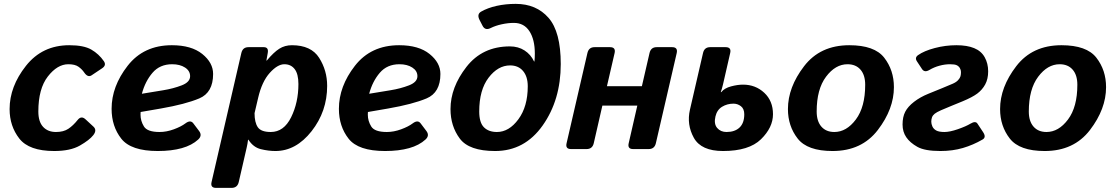

<svg xmlns="http://www.w3.org/2000/svg" viewBox="-20 -750 5612 966"><path d="M28.3 -201.2Q28.3 -314.5 110.4 -418.5Q192.4 -522.5 328.6 -522.5Q401.4 -522.5 439.5 -500.5Q477.5 -478.5 502.4 -442.4Q516.6 -421.9 494.1 -406.7L440.9 -371.1Q421.9 -358.4 403.3 -385.7Q393.1 -400.9 375.5 -413.8Q357.9 -426.8 323.7 -426.8Q268.6 -426.8 220.7 -365.2Q172.9 -303.7 172.9 -189Q172.9 -137.7 196.8 -111.8Q220.7 -85.9 261.7 -85.9Q299.8 -85.9 324 -102.1Q348.1 -118.2 371.1 -147Q389.2 -169.4 410.6 -149.4L450.2 -112.8Q469.2 -95.2 449.2 -69.8Q430.2 -45.4 382.1 -17.8Q334 9.8 252.9 9.8Q126 9.8 77.1 -53Q28.3 -115.7 28.3 -201.2Z M541.5 -202.6Q541.5 -315.4 622.1 -418.9Q702.6 -522.5 844.7 -522.5Q942.9 -522.5 997.6 -478.5Q1052.2 -434.6 1052.2 -377.9Q1052.2 -284.2 982.7 -254.9Q913.1 -225.6 789.6 -204.1L687.5 -186.5Q687 -180.2 687 -172.9Q687 -141.6 704.1 -113.8Q721.2 -85.9 782.7 -85.9Q817.9 -85.9 854.5 -99.4Q891.1 -112.8 913.1 -129.4Q938.5 -148.4 952.6 -129.4L981.4 -91.3Q999 -68.4 977.5 -48.3Q945.8 -19 894.5 -4.6Q843.3 9.8 773.9 9.8Q639.2 9.8 590.3 -52.2Q541.5 -114.3 541.5 -202.6ZM693.8 -278.3 800.8 -295.9Q852.1 -304.2 894.3 -320.6Q936.5 -336.9 936.5 -366.7Q936.5 -393.6 910.9 -410.2Q885.3 -426.8 846.2 -426.8Q784.2 -426.8 747.3 -383.8Q710.4 -340.8 693.8 -278.3Z M1066.9 195.3Q1037.6 195.3 1044.4 166L1194.3 -483.4Q1201.2 -512.7 1230 -512.7H1307.1Q1332.5 -512.7 1327.1 -483.4L1320.3 -445.3H1322.3Q1357.4 -487.3 1385.3 -504.9Q1413.1 -522.5 1448.7 -522.5Q1545.4 -522.5 1585.7 -459Q1626 -395.5 1626 -317.9Q1626 -189.5 1547.6 -89.8Q1469.2 9.8 1365.7 9.8Q1330.6 9.8 1292.5 0.5Q1254.4 -8.8 1230 -46.9H1228Q1225.6 -26.4 1221.2 -7.8L1181.2 166Q1174.3 195.3 1145 195.3ZM1260.7 -180.7Q1260.7 -133.8 1277.1 -109.9Q1293.5 -85.9 1342.3 -85.9Q1408.2 -85.9 1444.8 -160.2Q1481.4 -234.4 1481.4 -327.1Q1481.4 -377.9 1462.6 -402.3Q1443.8 -426.8 1410.6 -426.8Q1376.5 -426.8 1337.2 -383.3Q1297.9 -339.8 1278.8 -257.8Z M1685.1 -202.6Q1685.1 -315.4 1765.6 -418.9Q1846.2 -522.5 1988.3 -522.5Q2086.4 -522.5 2141.1 -478.5Q2195.8 -434.6 2195.8 -377.9Q2195.8 -284.2 2126.2 -254.9Q2056.6 -225.6 1933.1 -204.1L1831.1 -186.5Q1830.6 -180.2 1830.6 -172.9Q1830.6 -141.6 1847.7 -113.8Q1864.7 -85.9 1926.3 -85.9Q1961.4 -85.9 1998 -99.4Q2034.7 -112.8 2056.6 -129.4Q2082 -148.4 2096.2 -129.4L2125 -91.3Q2142.6 -68.4 2121.1 -48.3Q2089.4 -19 2038.1 -4.6Q1986.8 9.8 1917.5 9.8Q1782.7 9.8 1733.9 -52.2Q1685.1 -114.3 1685.1 -202.6ZM1837.4 -278.3 1944.3 -295.9Q1995.6 -304.2 2037.8 -320.6Q2080.1 -336.9 2080.1 -366.7Q2080.1 -393.6 2054.4 -410.2Q2028.8 -426.8 1989.7 -426.8Q1927.7 -426.8 1890.9 -383.8Q1854 -340.8 1837.4 -278.3Z M2246.6 -201.2Q2246.6 -310.5 2326.9 -413.6Q2407.2 -516.6 2545.4 -516.6Q2587.4 -516.6 2618.9 -496.3Q2650.4 -476.1 2667 -440.9H2668.9Q2670.9 -457.5 2670.9 -480.5Q2670.9 -550.8 2643.8 -592.8Q2616.7 -634.8 2565.4 -634.8Q2536.1 -634.8 2504.6 -627.9Q2473.1 -621.1 2448.7 -608.9Q2420.9 -594.7 2407.7 -620.6L2393.1 -648.9Q2377.9 -678.2 2400.4 -691.4Q2433.6 -710.4 2478.8 -720.5Q2523.9 -730.5 2574.7 -730.5Q2678.2 -730.5 2739.7 -660.4Q2801.3 -590.3 2801.3 -427.7Q2801.3 -247.6 2710.4 -118.9Q2619.6 9.8 2471.2 9.8Q2339.8 9.8 2293.2 -53Q2246.6 -115.7 2246.6 -201.2ZM2391.1 -189Q2391.1 -133.3 2414.8 -109.6Q2438.5 -85.9 2480 -85.9Q2541 -85.9 2588.1 -149.9Q2635.3 -213.9 2635.3 -315.9Q2635.3 -364.7 2611.6 -392.8Q2587.9 -420.9 2546.4 -420.9Q2485.4 -420.9 2438.2 -359.1Q2391.1 -297.4 2391.1 -189Z M2853 0Q2823.7 0 2830.6 -29.3L2935.5 -483.4Q2942.4 -512.7 2971.2 -512.7H3049.3Q3078.6 -512.7 3072.3 -483.4L3033.7 -316.4H3209.5L3248 -483.4Q3254.9 -512.7 3283.7 -512.7H3361.8Q3391.1 -512.7 3384.8 -483.4L3279.8 -29.3Q3272.9 0 3243.7 0H3165.5Q3136.2 0 3143.1 -29.3L3186.5 -218.8H3010.7L2967.3 -29.3Q2960.4 0 2931.2 0Z M3451.2 -197.8 3517.1 -483.4Q3523.9 -512.7 3552.7 -512.7H3630.9Q3660.6 -512.7 3653.8 -483.4L3617.7 -325.7Q3612.3 -302.7 3606.4 -286.6H3608.9Q3625 -306.6 3658 -315.4Q3690.9 -324.2 3718.3 -324.2Q3781.2 -324.2 3825.2 -283.2Q3869.1 -242.2 3869.1 -175.3Q3869.1 -108.4 3808.6 -49.3Q3748 9.8 3617.7 9.8Q3507.8 9.8 3470.9 -56.6Q3434.1 -123 3451.2 -197.8ZM3579.6 -164.1Q3570.8 -127 3588.1 -106.4Q3605.5 -85.9 3635.3 -85.9Q3677.2 -85.9 3700.9 -108.4Q3724.6 -130.9 3724.6 -174.8Q3724.6 -202.6 3707.8 -215.6Q3690.9 -228.5 3670.4 -228.5Q3638.7 -228.5 3613 -212.9Q3587.4 -197.3 3579.6 -164.1Z M3944.3 -201.2Q3944.3 -311 4025.4 -416.7Q4106.4 -522.5 4252.9 -522.5Q4379.9 -522.5 4428.7 -459.7Q4477.5 -397 4477.5 -311.5Q4477.5 -201.7 4396.5 -95.9Q4315.4 9.8 4168.9 9.8Q4042 9.8 3993.2 -53Q3944.3 -115.7 3944.3 -201.2ZM4088.9 -189Q4088.9 -140.1 4112.5 -113Q4136.2 -85.9 4177.7 -85.9Q4238.8 -85.9 4285.9 -148.7Q4333 -211.4 4333 -323.7Q4333 -372.6 4309.3 -399.7Q4285.6 -426.8 4244.1 -426.8Q4183.1 -426.8 4136 -364Q4088.9 -301.3 4088.9 -189Z M4521 -123.5Q4521 -161.6 4534.4 -187.7Q4547.9 -213.9 4578.9 -237.8Q4609.9 -261.7 4650.9 -278.3Q4689.5 -293.9 4719.5 -306.2Q4749.5 -318.4 4772.9 -328.6Q4791 -336.4 4800.5 -346.9Q4810.1 -357.4 4812.5 -366.5Q4814.9 -375.5 4814.9 -387.7Q4814.9 -397.9 4809.3 -407.5Q4803.7 -417 4793.5 -421.9Q4783.2 -426.8 4759.8 -426.8Q4733.9 -426.8 4706.8 -419.4Q4679.7 -412.1 4656.7 -398.4Q4631.8 -383.3 4619.1 -402.3L4593.3 -441.4Q4581.1 -460 4599.1 -472.7Q4629.4 -494.1 4683.1 -508.3Q4736.8 -522.5 4792 -522.5Q4845.7 -522.5 4881.3 -507.8Q4917 -493.2 4934.3 -461.9Q4951.7 -430.7 4951.7 -391.1Q4951.7 -352.5 4936.8 -325.2Q4921.9 -297.9 4897 -279.3Q4872.1 -260.7 4822.8 -240.2Q4790.5 -226.6 4766.8 -217.3Q4743.2 -208 4714.4 -195.3Q4692.4 -185.5 4682.6 -177.7Q4672.9 -169.9 4669.2 -159.9Q4665.5 -149.9 4665.5 -137.7Q4665.5 -126.5 4671.1 -113.8Q4676.8 -101.1 4690.4 -93.5Q4704.1 -85.9 4731.9 -85.9Q4758.8 -85.9 4799.6 -100.1Q4840.3 -114.3 4862.8 -127.9Q4888.2 -143.1 4897.9 -127.9L4926.3 -85Q4943.4 -59.1 4923.3 -47.9Q4876 -20.5 4824.5 -5.4Q4772.9 9.8 4711.4 9.8Q4632.8 9.8 4595.5 -11.2Q4558.1 -32.2 4539.6 -59.6Q4521 -86.9 4521 -123.5Z M5011.7 -201.2Q5011.7 -311 5092.8 -416.7Q5173.8 -522.5 5320.3 -522.5Q5447.3 -522.5 5496.1 -459.7Q5544.9 -397 5544.9 -311.5Q5544.9 -201.7 5463.9 -95.9Q5382.8 9.8 5236.3 9.8Q5109.4 9.8 5060.5 -53Q5011.7 -115.7 5011.7 -201.2ZM5156.2 -189Q5156.2 -140.1 5179.9 -113Q5203.6 -85.9 5245.1 -85.9Q5306.2 -85.9 5353.3 -148.7Q5400.4 -211.4 5400.4 -323.7Q5400.4 -372.6 5376.7 -399.7Q5353 -426.8 5311.5 -426.8Q5250.5 -426.8 5203.4 -364Q5156.2 -301.3 5156.2 -189Z"/></svg>

Font: Istok
Style: Bold Italic
Weight: 700
Italic angle: -13°
Designer: Andrey V. Panov
Foundry: Andrey V. Panov
Version: Version 1.0.3